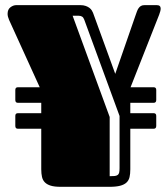

<svg xmlns="http://www.w3.org/2000/svg" viewBox="-20 -721 650 741"><path d="M483.9 -384.3H572.8Q583 -384.3 583 -374V-335Q583 -324.2 572.8 -324.2H482.9V-284.2H572.8Q583 -284.2 583 -273.9V-234.9Q583 -224.1 572.8 -224.1H482.9V-67.4Q482.9 -50.3 480 -37.6Q477.1 -24.9 468.3 -16.6Q459.5 -8.3 443.8 -4.2Q428.2 0 402.8 0H213.9Q190.4 0 176 -4.4Q161.6 -8.8 153.3 -17.1Q145 -25.4 142.1 -38.1Q139.2 -50.8 139.2 -67.9V-224.1H49.3Q39.1 -224.1 39.1 -234.9V-273.9Q39.1 -284.2 49.3 -284.2H139.2V-324.2H49.3Q39.1 -324.2 39.1 -335V-374Q39.1 -384.3 49.3 -384.3H133.3L15.1 -644Q9.3 -657.2 9.3 -667.5Q9.3 -684.6 20.3 -692.9Q31.2 -701.2 43 -701.2H290Q302.2 -701.2 311 -698Q319.8 -694.8 325.4 -690.4Q331.1 -686 334.2 -680.9Q337.4 -675.8 338.9 -671.9L424.8 -436L502.9 -661.1Q505.9 -669.4 508.5 -676.8Q511.2 -684.1 514.9 -689.5Q518.6 -694.8 523.9 -698Q529.3 -701.2 538.1 -701.2H585Q600.1 -701.2 600.1 -688Q600.1 -679.2 594.2 -664.1ZM403.3 -41Q415 -41 422.4 -41.7Q429.7 -42.5 434.1 -45.7Q438.5 -48.8 439.9 -54.9Q441.4 -61 441.4 -72.3V-273.4L305.2 -645Q302.2 -653.3 297.1 -656.7Q292 -660.2 283.7 -660.2H260.3L403.3 -269.5Z"/></svg>

Font: Fascinate Inline
Style: Regular
Weight: 900
Designer: Astigmatic (AOETI)
Foundry: Astigmatic (AOETI)
Version: Version 1.000